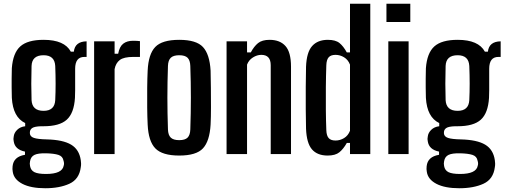

<svg xmlns="http://www.w3.org/2000/svg" viewBox="-20 -820 2689 1022"><path d="M221 182Q144 182 99 158.5Q54 135 48 95Q45 80 47 65Q52 14 113 4V-13Q59 -24 53 -68Q50 -80 53 -93Q55 -113 71.5 -129Q88 -145 114 -148V-165Q49 -196 43 -299Q42 -330 42 -354Q42 -378 42 -402Q42 -426 43 -457Q49 -538 88 -573Q127 -608 212 -608Q323 -608 357 -545H373Q379 -599 441 -600V-517H429Q380 -517 380 -454Q380 -413 380 -386.5Q380 -360 380 -340Q380 -320 379 -299Q374 -218 335.5 -183Q297 -148 212 -148Q203 -148 199 -148Q164 -147 151.5 -138.5Q139 -130 139 -115V-110Q140 -93 160.5 -86Q181 -79 229 -78Q315 -76 358.5 -50Q402 -24 410 33Q411 40 411.5 49.5Q412 59 410 70Q402 134 349.5 158Q297 182 221 182ZM212 -230Q271 -230 274 -287Q278 -371 274 -469Q271 -526 212 -526Q150 -526 148 -469Q145 -371 148 -287Q151 -230 212 -230ZM225 106Q311 106 319 62Q323 50 318 35Q314 12 291 4.5Q268 -3 225 -4Q183 -5 163.5 4.5Q144 14 140 38Q137 51 140 64Q144 87 163.5 96.5Q183 106 225 106Z M481 0V-600H590V-534H609Q616 -572 636 -587.5Q656 -603 688 -603Q698 -603 708.5 -602.5Q719 -602 725 -601V-517H689Q639 -517 617.5 -500.5Q596 -484 590 -452V0Z M934 8Q844 8 807 -30Q770 -68 766 -157Q764 -195 763.5 -247Q763 -299 763.5 -351.5Q764 -404 766 -444Q770 -532 806.5 -570Q843 -608 934 -608Q1025 -608 1060.5 -569.5Q1096 -531 1101 -444Q1102 -405 1102.5 -353Q1103 -301 1103 -249Q1103 -197 1101 -157Q1096 -69 1060.5 -30.5Q1025 8 934 8ZM934 -74Q965 -74 978.5 -87.5Q992 -101 993 -131Q996 -219 996 -300.5Q996 -382 993 -469Q992 -499 978.5 -512.5Q965 -526 934 -526Q903 -526 889 -512.5Q875 -499 874 -469Q871 -382 871 -300Q871 -218 874 -131Q875 -101 889 -87.5Q903 -74 934 -74Z M1186 0V-600H1295V-541H1315Q1332 -573 1353.5 -590.5Q1375 -608 1415 -608Q1470 -608 1499.5 -575Q1529 -542 1529 -465V0H1421V-473Q1421 -528 1371 -528Q1348 -528 1326 -514Q1304 -500 1295 -476V0Z M1843 -800H1951V0H1843V-59H1826Q1808 -27 1786.5 -9.5Q1765 8 1724 8Q1669 8 1640.5 -25Q1612 -58 1609 -135Q1608 -180 1607.5 -238.5Q1607 -297 1607.5 -357Q1608 -417 1609 -465Q1612 -542 1641.5 -575Q1671 -608 1725 -608Q1766 -608 1787 -591Q1808 -574 1826 -541H1843ZM1766 -72Q1790 -72 1811.5 -85Q1833 -98 1843 -124V-476Q1833 -502 1811.5 -515Q1790 -528 1766 -528Q1741 -528 1729.5 -515Q1718 -502 1717 -473Q1715 -417 1714.5 -355.5Q1714 -294 1714.5 -235Q1715 -176 1717 -127Q1718 -98 1729.5 -85Q1741 -72 1766 -72Z M2037 -703V-800H2164V-703ZM2047 0V-600H2155V0Z M2425 182Q2348 182 2303 158.5Q2258 135 2252 95Q2249 80 2251 65Q2256 14 2317 4V-13Q2263 -24 2257 -68Q2254 -80 2257 -93Q2259 -113 2275.5 -129Q2292 -145 2318 -148V-165Q2253 -196 2247 -299Q2246 -330 2246 -354Q2246 -378 2246 -402Q2246 -426 2247 -457Q2253 -538 2292 -573Q2331 -608 2416 -608Q2527 -608 2561 -545H2577Q2583 -599 2645 -600V-517H2633Q2584 -517 2584 -454Q2584 -413 2584 -386.5Q2584 -360 2584 -340Q2584 -320 2583 -299Q2578 -218 2539.5 -183Q2501 -148 2416 -148Q2407 -148 2403 -148Q2368 -147 2355.5 -138.5Q2343 -130 2343 -115V-110Q2344 -93 2364.5 -86Q2385 -79 2433 -78Q2519 -76 2562.5 -50Q2606 -24 2614 33Q2615 40 2615.5 49.5Q2616 59 2614 70Q2606 134 2553.5 158Q2501 182 2425 182ZM2416 -230Q2475 -230 2478 -287Q2482 -371 2478 -469Q2475 -526 2416 -526Q2354 -526 2352 -469Q2349 -371 2352 -287Q2355 -230 2416 -230ZM2429 106Q2515 106 2523 62Q2527 50 2522 35Q2518 12 2495 4.5Q2472 -3 2429 -4Q2387 -5 2367.5 4.5Q2348 14 2344 38Q2341 51 2344 64Q2348 87 2367.5 96.5Q2387 106 2429 106Z"/></svg>

Font: Big Shoulders Display
Style: Bold
Weight: 700
Designer: Patric King
Foundry: XO Type Co
Version: Version 1.000; ttfautohint (v1.8.2)